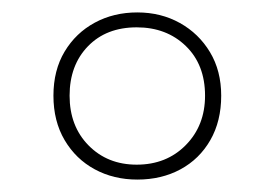

<svg xmlns="http://www.w3.org/2000/svg" viewBox="-20 -744 442 309"><path d="M201 -455Q163 -455 132.5 -471.5Q102 -488 84 -518.5Q66 -549 66 -590Q66 -631 84 -661Q102 -691 132.5 -707.5Q163 -724 201 -724Q239 -724 269.5 -707Q300 -690 318 -660Q336 -630 336 -590Q336 -549 318.5 -518.5Q301 -488 270.5 -471.5Q240 -455 201 -455ZM200 -479Q248 -479 279 -510.5Q310 -542 310 -590Q310 -640 279 -670Q248 -700 200 -700Q151 -700 121.5 -669.5Q92 -639 92 -590Q92 -541 122.5 -510Q153 -479 200 -479Z"/></svg>

Font: Noto Sans Khmer SemiCondensed Thin
Style: Regular
Weight: 250
Width: 4
Designer: Danh Hong and the Monotype Design Team
Foundry: Monotype Imaging Inc.
Version: Version 2.004